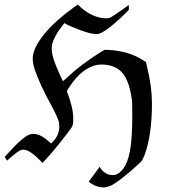

<svg xmlns="http://www.w3.org/2000/svg" viewBox="-20 -686 760 839"><path d="M11 16Q10 14 5.5 7.5Q1 1 1 0L2 -2Q4 -4 7 -7Q10 -10 12 -13Q79 -88 111 -99Q118 -101 128 -101Q160 -99 195 -66L203 -59L211 -67Q239 -95 239 -133Q239 -148 237 -154Q231 -176 204 -226Q155 -315 132 -381Q123 -408 123 -430Q123 -475 174 -538Q221 -595 304 -655Q319 -666 320 -666Q377 -609 440 -606Q452 -606 457 -607Q470 -612 519 -647L542 -664Q543 -664 543 -654V-643L522 -622Q434 -537 403 -537Q368 -537 294 -569Q280 -576 270 -580L261 -585L253 -574Q219 -533 208 -493Q206 -483 206 -475Q206 -460 209 -447Q216 -418 230 -386Q253 -333 255 -331L273 -347Q334 -405 421 -459L437 -468H453Q545 -463 608 -421L618 -415L623 -392Q644 -307 644 -233Q644 -97 612 -9Q604 10 601 15Q598 20 581 35Q505 104 467 124Q446 133 431 133Q407 132 387 121Q383 119 378.5 116Q374 113 371 110.5Q368 108 368 107Q368 106 392 75L415 43Q424 56 429.5 61.5Q435 67 446 73Q457 79 472 79Q483 79 490 76Q538 52 551 -46Q558 -97 558 -180Q558 -232 557 -245Q544 -351 498 -383Q467 -404 424 -404Q406 -404 387 -398Q326 -376 276 -295Q272 -288 273 -285Q300 -216 300 -168Q300 -162 300 -158Q300 -154 299.5 -149.5Q299 -145 298.5 -142.5Q298 -140 296.5 -137Q295 -134 294.5 -132Q294 -130 291.5 -126.5Q289 -123 287.5 -121.5Q286 -120 282.5 -115Q279 -110 277 -107Q212 -23 178 13L166 26L149 9Q126 -14 106 -25Q92 -32 81 -32Q77 -32 71 -30Q54 -23 21 7Z"/></svg>

Font: KaTeX_Fraktur
Style: Regular
Weight: 400
Version: Version 1.1; ttfautohint (v1.3)